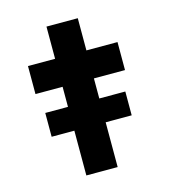

<svg xmlns="http://www.w3.org/2000/svg" viewBox="-103 -758 745 841"><g transform="rotate(-15 270.0 -337.5)"><path d="M82 -203V-311H445V-203ZM185 0V-675H327V0ZM62 -402V-529H468V-402Z"/></g></svg>

Font: Lexend Exa SemiBold
Style: Regular
Weight: 600
Designer: Bonnie Shaver-Troup, Thomas Jockin
Foundry: Lexend
Version: Version 1.007